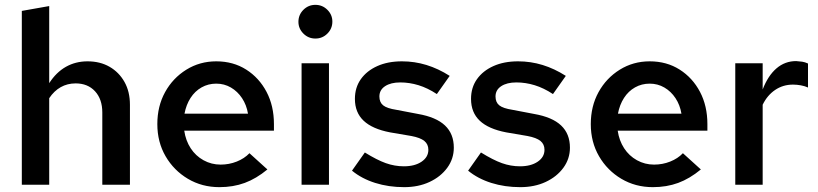

<svg xmlns="http://www.w3.org/2000/svg" viewBox="-20 -762 3376 792"><path d="M70 0V-717L183 -737V-419Q212 -464 252 -486.5Q292 -509 341 -509Q393 -509 432 -486.5Q471 -464 493.5 -424Q516 -384 516 -330V0H402V-298Q402 -353 372 -385.5Q342 -418 292 -418Q258 -418 230.5 -402.5Q203 -387 183 -357V0Z M885 10Q813 10 755 -24.5Q697 -59 663 -117.5Q629 -176 629 -250Q629 -324 661 -382Q693 -440 748.5 -474.5Q804 -509 872 -509Q942 -509 995.5 -475Q1049 -441 1079.5 -383Q1110 -325 1110 -250V-223H740Q746 -182 766.5 -150.5Q787 -119 819.5 -101Q852 -83 890 -83Q925 -83 956.5 -95.5Q988 -108 1009 -130L1083 -63Q1037 -25 989.5 -7.5Q942 10 885 10ZM741 -293H1003Q997 -329 978.5 -357Q960 -385 932.5 -401Q905 -417 872 -417Q839 -417 811.5 -401.5Q784 -386 766 -358Q748 -330 741 -293Z M1224 0V-501H1337V0ZM1281 -603Q1252 -603 1231.5 -623.5Q1211 -644 1211 -672Q1211 -701 1231.5 -721.5Q1252 -742 1281 -742Q1310 -742 1330.5 -721.5Q1351 -701 1351 -673Q1351 -644 1330.5 -623.5Q1310 -603 1281 -603Z M1647 10Q1583 10 1527.5 -7.5Q1472 -25 1432 -58L1485 -133Q1535 -102 1571.5 -89Q1608 -76 1646 -76Q1691 -76 1719 -95Q1747 -114 1747 -144Q1747 -167 1730.5 -180.5Q1714 -194 1677 -201L1589 -216Q1516 -230 1480 -264Q1444 -298 1444 -354Q1444 -401 1468.5 -435.5Q1493 -470 1536.5 -489.5Q1580 -509 1638 -509Q1690 -509 1739 -494Q1788 -479 1835 -449L1782 -374Q1744 -399 1706.5 -410.5Q1669 -422 1631 -422Q1592 -422 1568.5 -406.5Q1545 -391 1545 -364Q1545 -340 1560.5 -327.5Q1576 -315 1615 -309L1704 -292Q1779 -279 1815.5 -244.5Q1852 -210 1852 -153Q1852 -107 1825 -70Q1798 -33 1752 -11.5Q1706 10 1647 10Z M2126 10Q2062 10 2006.5 -7.5Q1951 -25 1911 -58L1964 -133Q2014 -102 2050.5 -89Q2087 -76 2125 -76Q2170 -76 2198 -95Q2226 -114 2226 -144Q2226 -167 2209.5 -180.5Q2193 -194 2156 -201L2068 -216Q1995 -230 1959 -264Q1923 -298 1923 -354Q1923 -401 1947.5 -435.5Q1972 -470 2015.5 -489.5Q2059 -509 2117 -509Q2169 -509 2218 -494Q2267 -479 2314 -449L2261 -374Q2223 -399 2185.5 -410.5Q2148 -422 2110 -422Q2071 -422 2047.5 -406.5Q2024 -391 2024 -364Q2024 -340 2039.5 -327.5Q2055 -315 2094 -309L2183 -292Q2258 -279 2294.5 -244.5Q2331 -210 2331 -153Q2331 -107 2304 -70Q2277 -33 2231 -11.5Q2185 10 2126 10Z M2673 10Q2601 10 2543 -24.5Q2485 -59 2451 -117.5Q2417 -176 2417 -250Q2417 -324 2449 -382Q2481 -440 2536.5 -474.5Q2592 -509 2660 -509Q2730 -509 2783.5 -475Q2837 -441 2867.5 -383Q2898 -325 2898 -250V-223H2528Q2534 -182 2554.5 -150.5Q2575 -119 2607.5 -101Q2640 -83 2678 -83Q2713 -83 2744.5 -95.5Q2776 -108 2797 -130L2871 -63Q2825 -25 2777.5 -7.5Q2730 10 2673 10ZM2529 -293H2791Q2785 -329 2766.5 -357Q2748 -385 2720.5 -401Q2693 -417 2660 -417Q2627 -417 2599.5 -401.5Q2572 -386 2554 -358Q2536 -330 2529 -293Z M3013 0V-501H3126V-393Q3148 -450 3183 -480Q3218 -510 3264 -510Q3278 -509 3289 -507.5Q3300 -506 3313 -500V-401Q3300 -407 3283.5 -410Q3267 -413 3251 -413Q3210 -413 3177.5 -391Q3145 -369 3126 -330V0Z"/></svg>

Font: Red Hat Text Medium
Style: Regular
Weight: 500
Designer: Pentagram, MCKL
Foundry: Pentagram, MCKL
Version: Version 1.023